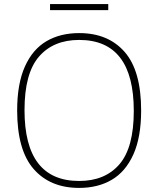

<svg xmlns="http://www.w3.org/2000/svg" viewBox="-20 -911 775 940"><path d="M64 -370Q64 -501 102 -585.5Q140 -670 207.8 -709.5Q275.5 -749 367.5 -749Q509.5 -749 590.2 -656.8Q671 -564.5 671 -370Q671 -239.5 633 -155Q595 -70.5 527.2 -30.8Q459.5 9 367.5 9Q225.5 9 144.8 -83.5Q64 -176 64 -370ZM635 -368Q635 -715.5 367.5 -715.5Q241.5 -715.5 170.8 -633.8Q100 -552 100 -372Q100 -25 367.5 -25Q494 -25 564.5 -106.5Q635 -188 635 -368ZM225 -861.5V-891H510V-861.5Z"/></svg>

Font: Encode Sans Semi Expanded Thin
Style: Regular
Weight: 250
Width: 6
Designer: Multiple Designers
Foundry: Impallari Type
Version: Version 2.000